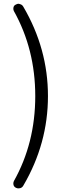

<svg xmlns="http://www.w3.org/2000/svg" viewBox="-20 -826 370 1034"><path d="M105.5 173.8Q99.6 184.6 87.9 187.5Q83 188.5 79.1 188.5Q72.3 188.5 66.4 185.5Q55.7 180.7 52.7 169.9Q51.8 166 51.8 162.1Q51.8 156.2 54.7 149.4Q169.9 -55.7 169.9 -308.6Q169.9 -560.5 54.7 -766.6Q51.8 -772.5 51.8 -779.3Q51.8 -783.2 52.7 -787.1Q55.7 -797.9 66.4 -801.8Q72.3 -805.7 79.1 -805.7Q83 -805.7 87.9 -803.7Q99.6 -800.8 105.5 -790Q238.3 -563.5 238.3 -308.6Q238.3 -52.7 105.5 173.8Z"/></svg>

Font: MRT-Marukoias-beta
Style: Regular
Weight: 400
Designer: [Source Han Sans]
Ryoko NISHIZUKA 西塚涼子 (kana & ideographs); Paul D. Hunt (Latin, Greek & Cyrillic); Wenlong ZHANG 张文龙 (b
Foundry: RAPTORTYPE
Version: Version 2.10;April 28, 2020;FontCreator 13.0.0.2612 64-bit